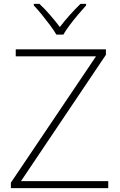

<svg xmlns="http://www.w3.org/2000/svg" viewBox="-20 -968 617 988"><path d="M36 0V-28L474 -678H61V-714H525V-686L88 -36H537V0ZM270 -790Q258 -811 237.5 -838.5Q217 -866 195 -893Q173 -920 154 -940V-948H183Q211 -922 238.5 -890Q266 -858 288 -829Q310 -858 338.5 -890Q367 -922 394 -948H423V-940Q405 -920 382 -893Q359 -866 338.5 -838.5Q318 -811 306 -790Z"/></svg>

Font: Noto Sans Symbols ExtraLight
Style: Regular
Weight: 250
Version: Version 2.002